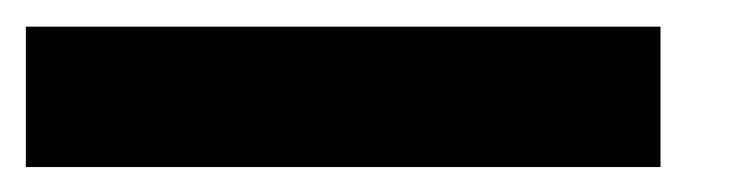

<svg xmlns="http://www.w3.org/2000/svg" viewBox="-54 86 574 147"><path d="M-34.2 106.4H451.7V213.9H-34.2Z"/></svg>

Font: PT Astra Sans
Style: Bold Italic
Weight: 700
Italic angle: -16°
Designer: A.Korolkova, I. Chaeva
Foundry: ParaType Ltd
Version: Version 1.002W